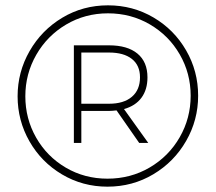

<svg xmlns="http://www.w3.org/2000/svg" viewBox="-20 -709 810 720"><path d="M723 -350Q723 -259 678 -180.5Q633 -102 555 -55.5Q477 -9 383 -9Q290 -9 212.5 -55Q135 -101 90.5 -179Q46 -257 46 -348Q46 -439 91 -517.5Q136 -596 213.5 -642.5Q291 -689 385 -689Q478 -689 555.5 -643.5Q633 -598 678 -520Q723 -442 723 -350ZM695 -350Q695 -434 654 -505Q613 -576 542 -617.5Q471 -659 385 -659Q299 -659 228 -617Q157 -575 116 -503.5Q75 -432 75 -348Q75 -264 115.5 -193Q156 -122 226.5 -80.5Q297 -39 383 -39Q470 -39 541.5 -81Q613 -123 654 -194.5Q695 -266 695 -350ZM445 -300 536 -173H502L417 -295Q399 -293 389 -293H285V-173H257V-539H389Q458 -539 495.5 -508Q533 -477 533 -419Q533 -373 510.5 -342.5Q488 -312 445 -300ZM389 -320Q444 -320 474.5 -346Q505 -372 505 -419Q505 -464 474.5 -488Q444 -512 389 -512H285V-320Z"/></svg>

Font: Gontserrat ExtraLight
Style: Regular
Weight: 275
Designer: Julieta Ulanovsky
Foundry: Julieta Ulanovsky
Version: Version 6.001